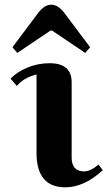

<svg xmlns="http://www.w3.org/2000/svg" viewBox="-20 -785 459 820"><path d="M192 -515Q286 -515 286 -434V-111Q286 -84 299 -68.5Q312 -53 339 -53Q366 -53 401 -82L419 -58Q339 15 259 15Q136 15 136 -132V-467Q81 -453 52 -418L25 -449Q54 -479 98.5 -497Q143 -515 192 -515ZM257 -727 365 -583 344 -559 203 -654H195L54 -559L33 -583L141 -727Q169 -765 199 -765Q229 -765 257 -727Z"/></svg>

Font: Croissant One
Style: Regular
Weight: 400
Designer: Eduardo Rodriguez Tunni
Foundry: Eduardo Rodriguez Tunni
Version: Version 1.001